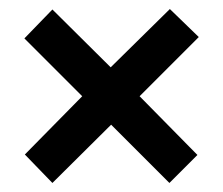

<svg xmlns="http://www.w3.org/2000/svg" viewBox="-20 -632 494 425"><path d="M35 -290 162 -419 34 -547 96 -611 225 -483 356 -612 420 -550 289 -419 417 -289 355 -227 226 -356 96 -227Z"/></svg>

Font: Noto Sans Telugu UI ExtraCondensed SemiBold
Style: Regular
Weight: 600
Width: 2
Designer: Jelle Bosma - Monotype Design Team
Foundry: Monotype Imaging Inc.
Version: Version 2.005; ttfautohint (v1.8.4.7-5d5b)